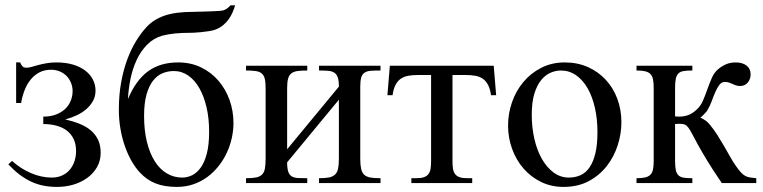

<svg xmlns="http://www.w3.org/2000/svg" viewBox="-20 -698 2910 732"><path d="M363.8 -115.7Q363.8 -85 349.9 -60.8Q335.9 -36.6 312.7 -19.8Q289.6 -2.9 259.8 5.9Q230 14.6 198.2 14.6Q169.9 14.6 145.5 9.8Q121.1 4.9 98.6 -5.6Q76.2 -16.1 54.9 -32.2Q33.7 -48.3 11.7 -71.3L25.9 -84.5Q58.1 -55.2 97.9 -38.1Q137.7 -21 177.2 -21Q199.7 -21 217 -29.1Q234.4 -37.1 246.1 -51Q257.8 -64.9 263.9 -83.3Q270 -101.6 270 -122.1Q270 -148.9 260.5 -168.5Q251 -188 234.4 -200.4Q217.8 -212.9 194.8 -219Q171.9 -225.1 145 -225.1V-253.4Q173.8 -253.4 195.1 -262Q216.3 -270.5 230 -284.2Q243.7 -297.9 250.2 -315.2Q256.8 -332.5 256.8 -350.1Q256.8 -367.7 250.5 -382.8Q244.1 -397.9 233.2 -408.9Q222.2 -419.9 207 -426Q191.9 -432.1 174.3 -432.1Q149.4 -432.1 130.4 -422.1Q111.3 -412.1 97.2 -395Q83 -377.9 74 -354.7Q64.9 -331.5 60.5 -305.2H41.5V-460H56.6Q62 -448.2 66.7 -444.1Q71.3 -439.9 81.1 -439.9Q89.8 -439.9 100.8 -443.1Q111.8 -446.3 125.5 -450Q139.2 -453.6 156.5 -456.8Q173.8 -460 195.3 -460Q230.5 -460 258.3 -451.7Q286.1 -443.4 305.2 -428.7Q324.2 -414.1 334.2 -394.5Q344.2 -375 344.2 -352.5Q344.2 -330.6 334.5 -313Q324.7 -295.4 308.6 -281.5Q292.5 -267.6 271.7 -258.1Q251 -248.5 229 -242.7Q258.8 -235.8 283.7 -225.8Q308.6 -215.8 326.4 -200.7Q344.2 -185.5 354 -164.8Q363.8 -144 363.8 -115.7Z M777.3 -196.3Q777.3 -246.1 767.6 -288.3Q757.8 -330.6 740.2 -361.6Q722.7 -392.6 697.8 -409.9Q672.9 -427.2 642.6 -427.2Q620.1 -427.2 599.6 -418.7Q579.1 -410.2 563.5 -390.4Q547.9 -370.6 538.6 -337.6Q529.3 -304.7 529.3 -256.3Q529.3 -201.2 540 -157.5Q550.8 -113.8 569.8 -83.5Q588.9 -53.2 615.7 -37.1Q642.6 -21 674.8 -21Q693.8 -21 712.2 -29.8Q730.5 -38.6 745.1 -58.8Q759.8 -79.1 768.6 -112.8Q777.3 -146.5 777.3 -196.3ZM876.5 -677.7Q872.6 -664.6 866.7 -650.9Q860.8 -637.2 851.8 -624.5Q842.8 -611.8 829.6 -601.1Q816.4 -590.3 797.9 -584Q789.1 -581.1 774.4 -578.9Q759.8 -576.7 744.9 -575.2Q730 -573.7 716.8 -573.2Q703.6 -572.8 697.8 -572.8Q687 -572.8 674.3 -572.3Q661.6 -571.8 648.4 -570.6Q635.3 -569.3 622.6 -567.1Q609.9 -564.9 598.6 -562Q564.9 -552.2 540.8 -527.6Q516.6 -502.9 501 -469.5Q485.4 -436 477.5 -397.2Q469.7 -358.4 467.8 -320.3Q497.6 -391.6 543.9 -425.8Q590.3 -460 659.2 -460Q707.5 -460 746.3 -441.2Q785.2 -422.4 812.7 -390.4Q840.3 -358.4 855.2 -316.7Q870.1 -274.9 870.1 -229Q870.1 -200.2 863.5 -170.9Q856.9 -141.6 844.2 -114.5Q831.5 -87.4 812.7 -64Q793.9 -40.5 770 -22.9Q746.1 -5.4 717 4.6Q688 14.6 654.3 14.6Q606.4 14.6 572.5 1Q538.6 -12.7 513.2 -40.5Q497.1 -57.6 482.4 -82.8Q467.8 -107.9 456.8 -138.7Q445.8 -169.4 439.5 -205.3Q433.1 -241.2 433.1 -280.3Q433.1 -335.4 441.7 -383.1Q450.2 -430.7 464.8 -470.2Q479.5 -509.8 498.5 -541Q517.6 -572.3 538.6 -594.7Q552.2 -609.4 569.3 -620.4Q586.4 -631.3 608.2 -638.7Q629.9 -646 656.5 -649.4Q683.1 -652.8 716.8 -652.8Q718.8 -652.8 726.8 -653.1Q734.9 -653.3 746.3 -653.6Q757.8 -653.8 771 -654.3Q784.2 -654.8 796.1 -655.3Q808.1 -655.8 817.4 -656.5Q826.7 -657.2 830.6 -658.2Q840.3 -661.1 847.9 -667.2Q855.5 -673.3 858.4 -677.7Z M1196.3 0V-18.6Q1219.7 -18.6 1234.4 -21.5Q1249 -24.4 1257.6 -32.7Q1266.1 -41 1269 -55.7Q1272 -70.3 1272 -93.8V-317.9L1074.7 -79.1Q1074.7 -56.2 1078.9 -43.7Q1083 -31.2 1092.3 -25.6Q1101.6 -20 1116.2 -19.3Q1130.9 -18.6 1151.4 -18.6V0H918V-18.6Q941.9 -18.6 956.5 -21.5Q971.2 -24.4 979.2 -32.7Q987.3 -41 990 -55.7Q992.7 -70.3 992.7 -93.8V-361.8Q992.7 -384.8 989.3 -398.2Q985.8 -411.6 977.3 -418.5Q968.8 -425.3 954.3 -427.2Q939.9 -429.2 918 -429.2V-447.3H1151.4V-429.2Q1129.4 -429.2 1114.7 -427.2Q1100.1 -425.3 1091.1 -418.5Q1082 -411.6 1078.4 -398.2Q1074.7 -384.8 1074.7 -361.8V-128.9L1272 -367.7Q1272 -390.1 1267.8 -402.6Q1263.7 -415 1254.6 -420.9Q1245.6 -426.8 1231.2 -428Q1216.8 -429.2 1196.3 -429.2V-447.3H1430.7V-429.2Q1409.2 -429.2 1394.5 -428.2Q1379.9 -427.2 1370.6 -421.4Q1361.3 -415.5 1357.4 -403.1Q1353.5 -390.6 1353.5 -367.7V-93.8Q1353.5 -69.8 1356.7 -54.9Q1359.9 -40 1368.4 -32Q1377 -23.9 1391.8 -21.2Q1406.7 -18.6 1430.7 -18.6V0Z M1852.1 -335Q1848.6 -358.9 1840.8 -374Q1833 -389.2 1820.8 -397.7Q1808.6 -406.2 1791.7 -409.2Q1774.9 -412.1 1752.9 -412.1H1705.1V-83.5Q1705.1 -66.9 1707 -54.7Q1709 -42.5 1715.1 -34.4Q1721.2 -26.4 1732.2 -22.5Q1743.2 -18.6 1761.2 -18.6H1780.3V0H1548.3V-18.6H1567.4Q1585.4 -18.6 1596.4 -22.5Q1607.4 -26.4 1613.5 -34.4Q1619.6 -42.5 1621.6 -54.7Q1623.5 -66.9 1623.5 -83.5V-412.1H1575.2Q1553.7 -412.1 1536.9 -409.2Q1520 -406.2 1507.8 -397.7Q1495.6 -389.2 1487.8 -374Q1480 -358.9 1476.6 -335H1457L1466.3 -447.3H1862.3L1871.6 -335Z M2257.8 -194.3Q2257.8 -244.1 2248 -287.1Q2238.3 -330.1 2220.2 -361.6Q2202.1 -393.1 2176.3 -411.1Q2150.4 -429.2 2118.2 -429.2Q2099.1 -429.2 2079.3 -420.9Q2059.6 -412.6 2043.5 -393.1Q2027.3 -373.5 2017.3 -341.1Q2007.3 -308.6 2007.3 -259.8Q2007.3 -211.9 2017.3 -168.5Q2027.3 -125 2045.9 -92.3Q2064.5 -59.6 2090.6 -40.3Q2116.7 -21 2148.9 -21Q2172.9 -21 2193.1 -30Q2213.4 -39.1 2227.5 -59.6Q2241.7 -80.1 2249.8 -113.3Q2257.8 -146.5 2257.8 -194.3ZM2349.1 -231.9Q2349.1 -188.5 2335.2 -144.8Q2321.3 -101.1 2293.7 -65.4Q2266.1 -29.8 2224.9 -7.6Q2183.6 14.6 2128.4 14.6Q2081.5 14.6 2042.7 -4.4Q2003.9 -23.4 1975.8 -55.7Q1947.8 -87.9 1932.4 -130.4Q1917 -172.9 1917 -219.2Q1917 -264.6 1931.9 -307.9Q1946.8 -351.1 1974.9 -384.8Q2002.9 -418.5 2043 -439.2Q2083 -460 2133.3 -460Q2181.6 -460 2221.2 -442.4Q2260.7 -424.8 2289.3 -394Q2317.9 -363.3 2333.5 -321.5Q2349.1 -279.8 2349.1 -231.9Z M2731.9 0Q2697.8 -49.8 2675.8 -86.2Q2653.8 -122.6 2640.1 -147.7Q2626.5 -172.9 2618.4 -188.2Q2610.4 -203.6 2604 -211.9Q2597.7 -220.2 2590.6 -223.1Q2583.5 -226.1 2571.3 -226.1Q2568.8 -226.1 2565.7 -225.8Q2562.5 -225.6 2560.1 -225.6Q2557.1 -225.1 2553.7 -225.1V-84.5Q2553.7 -62 2556.6 -49.1Q2559.6 -36.1 2566.9 -29.3Q2574.2 -22.5 2586.9 -20.5Q2599.6 -18.6 2619.6 -18.6V0H2406.7V-18.6Q2426.8 -18.6 2439.5 -21.5Q2452.1 -24.4 2459.5 -31.7Q2466.8 -39.1 2469.5 -51.8Q2472.2 -64.5 2472.2 -84.5V-362.8Q2472.2 -382.8 2469.5 -395.8Q2466.8 -408.7 2459.5 -416Q2452.1 -423.3 2439.5 -426.3Q2426.8 -429.2 2406.7 -429.2V-447.3H2619.6V-429.2Q2599.6 -429.2 2586.9 -427.2Q2574.2 -425.3 2566.9 -418.5Q2559.6 -411.6 2556.6 -398.4Q2553.7 -385.3 2553.7 -362.8V-254.4Q2556.6 -253.9 2559.6 -253.9Q2562 -253.4 2564.5 -253.4H2569.3Q2588.4 -253.4 2604.5 -259.5Q2620.6 -265.6 2636.2 -280.3Q2651.4 -293.9 2660.4 -315.2Q2669.4 -336.4 2677.2 -358.6Q2685.1 -380.9 2694.1 -401.4Q2703.1 -421.9 2717.8 -434.1Q2732.4 -446.3 2748.3 -453.1Q2764.2 -460 2785.2 -460Q2810.5 -460 2826.2 -448Q2841.8 -436 2841.8 -414.1Q2841.8 -405.8 2839.1 -397.9Q2836.4 -390.1 2831.3 -383.8Q2826.2 -377.4 2818.8 -373.8Q2811.5 -370.1 2801.8 -370.1Q2792.5 -370.1 2785.6 -372.6Q2778.8 -375 2772.5 -377.9Q2766.1 -380.9 2759.3 -383.3Q2752.4 -385.7 2743.7 -385.7Q2731.4 -385.7 2722.9 -374.8Q2714.4 -363.8 2707.3 -347.4Q2700.2 -331.1 2693.4 -312.3Q2686.5 -293.5 2677.2 -278.3Q2675.3 -274.4 2670.9 -269.8Q2666.5 -265.1 2662.1 -260.3Q2656.7 -254.9 2650.4 -249Q2655.8 -247.1 2661.6 -243.7Q2667 -240.7 2673.1 -236.1Q2679.2 -231.4 2685.1 -224.1Q2700.7 -205.6 2714.4 -184.1Q2728 -162.6 2740.2 -141.6Q2752.4 -120.6 2763.2 -101.3Q2773.9 -82 2784.2 -67.4Q2795.9 -50.3 2804.2 -41.3Q2812.5 -32.2 2820.8 -27.6Q2829.1 -22.9 2838.9 -21.5Q2848.6 -20 2863.3 -18.6V0Z"/></svg>

Font: Doulos SIL Compact
Style: Regular
Weight: 400
Designer: Walt Agee, Victor Gaultney, Peter Martin, Debbi Hosken
Foundry: SIL International
Version: Version 4.110; 2011; Maintenance release ; LnSpcTght